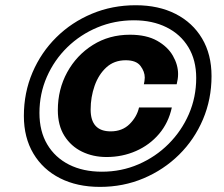

<svg xmlns="http://www.w3.org/2000/svg" viewBox="-20 -746 878 752"><path d="M371.5 -14Q282 -14 215 -48Q148 -82 110.8 -144.5Q73.5 -207 73.5 -292Q73.5 -383 107.2 -462Q141 -541 200.8 -600Q260.5 -659 340 -692.2Q419.5 -725.5 511.5 -725.5Q601 -725.5 667.8 -691.5Q734.5 -657.5 771.5 -595.2Q808.5 -533 808.5 -448Q808.5 -357.5 775 -278.5Q741.5 -199.5 681.5 -140.2Q621.5 -81 542.2 -47.5Q463 -14 371.5 -14ZM379 -73.5Q455.5 -73.5 522.5 -102.5Q589.5 -131.5 640.2 -182.2Q691 -233 719.8 -299.2Q748.5 -365.5 748.5 -440.5Q748.5 -510.5 717.8 -561.2Q687 -612 632 -639.2Q577 -666.5 504.5 -666.5Q428.5 -666.5 361.5 -638.5Q294.5 -610.5 243.5 -560.8Q192.5 -511 163.5 -445Q134.5 -379 134.5 -303.5Q134.5 -232 165 -180.5Q195.5 -129 250.5 -101.2Q305.5 -73.5 379 -73.5ZM397 -131Q344.5 -131 301.2 -152Q258 -173 232.2 -214Q206.5 -255 206.5 -314.5Q206.5 -396 243.2 -463Q280 -530 343.8 -570Q407.5 -610 489 -610Q553.5 -610 595.2 -586.5Q637 -563 657.2 -527.5Q677.5 -492 677.5 -456Q677.5 -445.5 676 -436Q674.5 -426.5 672 -416H543.5Q544.5 -420.5 545.8 -428.5Q547 -436.5 547 -442Q547 -465.5 530.2 -487.8Q513.5 -510 472.5 -510Q427 -510 396.5 -482Q366 -454 350.5 -409.8Q335 -365.5 335 -317Q335 -231.5 413.5 -231.5Q459 -231.5 487.8 -260.2Q516.5 -289 524.5 -325H653Q640 -265 603 -221.5Q566 -178 512.5 -154.5Q459 -131 397 -131Z"/></svg>

Font: Epilogue ExtraBold
Style: Italic
Weight: 800
Italic angle: -12°
Designer: Tyler Finck
Foundry: Etcetera Type Co
Version: Version 2.111; ttfautohint (v1.8.3)